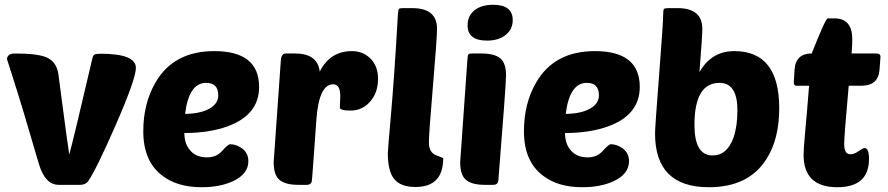

<svg xmlns="http://www.w3.org/2000/svg" viewBox="-20 -774 3717 804"><path d="M366 -526Q369 -541 375 -545Q381 -549 401 -549Q549 -549 549 -490Q549 -443 463 -247Q383 -64 349 -15Q338 0 315 0H226Q169 0 143 -87Q73 -328 32 -455L9 -527Q12 -550 42 -550Q137 -550 174 -534Q215 -517 224 -467L243 -323Q261 -185 270 -127Q286 -183 366 -526Z M659 -39Q580 -99 580 -224Q580 -342 632 -430Q708 -560 877 -560Q1065 -560 1065 -410Q1065 -293 933 -245Q856 -217 752 -217Q752 -174 774 -147Q799 -115 847 -115Q887 -115 911 -143Q935 -170 944 -170Q965 -170 987 -157Q1020 -137 1020 -99Q1020 -45 955 -15Q901 10 824 10Q722 10 659 -39ZM755 -297Q818 -298 855 -318Q894 -339 894 -375Q894 -427 843 -427Q771 -427 755 -297Z M1403 -324 1405 -371Q1405 -421 1375 -421Q1316 -421 1305 -275Q1286 -6 1286 -20Q1286 0 1264 0H1228Q1170 0 1146 -25Q1126 -46 1126 -95Q1126 -101 1156 -521Q1158 -550 1177 -550H1216Q1310 -550 1319 -474Q1362 -560 1454 -560Q1497 -560 1528 -532Q1563 -500 1563 -444Q1563 -388 1532 -351Q1499 -311 1448 -311Q1403 -311 1403 -324Z M1631 -24Q1604 -57 1604 -133Q1604 -144 1616 -280Q1632 -461 1646 -711Q1647 -733 1651 -737Q1654 -740 1667 -740H1706Q1810 -740 1810 -654Q1810 -614 1793 -414Q1776 -215 1776 -177Q1776 -136 1806 -124L1836 -112Q1836 9 1720 9Q1658 9 1631 -24Z M2009 0Q1951 0 1927 -25Q1907 -46 1907 -95Q1907 -101 1937 -521Q1938 -543 1942 -547Q1945 -550 1958 -550H1997Q2055 -550 2079 -526Q2099 -505 2099 -459Q2099 -419 2067 -20Q2066 0 2045 0ZM1967 -731Q1996 -754 2045 -754Q2127 -754 2127 -690Q2127 -652 2099 -629Q2070 -604 2019 -604Q1938 -604 1938 -668Q1938 -708 1967 -731Z M2253 -39Q2174 -99 2174 -224Q2174 -342 2226 -430Q2302 -560 2471 -560Q2659 -560 2659 -410Q2659 -293 2527 -245Q2450 -217 2346 -217Q2346 -174 2368 -147Q2393 -115 2441 -115Q2481 -115 2505 -143Q2529 -170 2538 -170Q2559 -170 2581 -157Q2614 -137 2614 -99Q2614 -45 2549 -15Q2495 10 2418 10Q2316 10 2253 -39ZM2349 -297Q2412 -298 2449 -318Q2488 -339 2488 -375Q2488 -427 2437 -427Q2365 -427 2349 -297Z M2723 -215Q2723 -241 2740 -460Q2757 -680 2757 -711Q2757 -732 2760 -736Q2763 -740 2778 -740H2817Q2921 -740 2921 -653Q2921 -623 2909 -472Q2959 -560 3055 -560Q3243 -560 3243 -321Q3243 -192 3190 -109Q3116 10 2948 10Q2723 10 2723 -215ZM2888 -251Q2888 -123 2964 -123Q3025 -123 3052 -199Q3068 -247 3068 -312Q3068 -427 2993 -427Q2888 -427 2888 -251Z M3534 -415Q3515 -204 3515 -171Q3515 -128 3541 -128Q3558 -128 3575 -141Q3593 -154 3600 -154Q3619 -154 3619 -109Q3619 10 3486 10Q3345 10 3345 -126Q3345 -147 3351 -215Q3361 -323 3368 -415H3315Q3304 -415 3304 -429L3307 -480Q3311 -550 3379 -550Q3437 -697 3446 -697H3475Q3549 -697 3549 -609Q3549 -589 3546 -550H3651Q3667 -550 3667 -536L3663 -482Q3658 -415 3587 -415Z"/></svg>

Font: PoetsenOne
Style: Regular
Weight: 400
Designer: Rodrigo Fuenzalida, Pablo Impallari
Foundry: Pablo Impallari, Rodrigo Fuenzalida
Version: Version 1.000